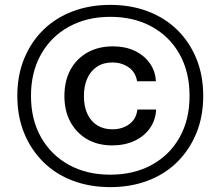

<svg xmlns="http://www.w3.org/2000/svg" viewBox="-20 -757 904 787"><path d="M440 -161Q381 -161 337 -186.5Q293 -212 268.5 -257.5Q244 -303 244 -363Q244 -425 268.5 -470.5Q293 -516 338 -541.5Q383 -567 443 -567Q493 -567 531.5 -549Q570 -531 593.5 -498.5Q617 -466 619 -424H542Q535 -463 506 -482Q477 -501 441 -501Q404 -501 377.5 -483.5Q351 -466 337.5 -435Q324 -404 324 -363Q324 -320 338.5 -289.5Q353 -259 379 -243Q405 -227 440 -227Q482 -227 510.5 -248.5Q539 -270 543 -308H620Q618 -265 594.5 -231.5Q571 -198 531 -179.5Q491 -161 440 -161ZM432 10Q348 10 278 -16.5Q208 -43 157.5 -93Q107 -143 79 -211.5Q51 -280 51 -364Q51 -448 79 -516.5Q107 -585 157.5 -634.5Q208 -684 278 -710.5Q348 -737 432 -737Q516 -737 586 -710.5Q656 -684 706.5 -634.5Q757 -585 785 -516.5Q813 -448 813 -364Q813 -280 785 -211.5Q757 -143 706.5 -93Q656 -43 586 -16.5Q516 10 432 10ZM432 -41Q529 -41 602.5 -81.5Q676 -122 716.5 -194.5Q757 -267 757 -364Q757 -461 716.5 -534Q676 -607 602.5 -647.5Q529 -688 432 -688Q336 -688 262.5 -647.5Q189 -607 148 -534Q107 -461 107 -364Q107 -267 148 -194.5Q189 -122 262 -81.5Q335 -41 432 -41Z"/></svg>

Font: Mona Sans ExtraLight Medium
Style: Regular
Weight: 500
Version: Version 2.000